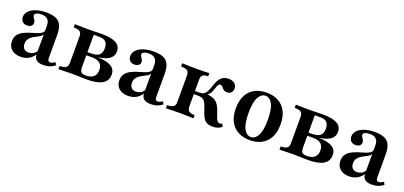

<svg xmlns="http://www.w3.org/2000/svg" viewBox="5 -1043 3513 1670"><g transform="rotate(20 1762.0 -208.0)"><path d="M160.5 11.3Q107.3 11.3 76.2 -16.5Q45.2 -44.4 45.2 -91.1Q45.2 -128.2 62.5 -151.2Q79.8 -174.2 107.3 -188.7Q134.7 -203.2 165.3 -212.5Q196 -221.8 223.4 -230.2Q250.8 -238.7 268.1 -250.8Q285.5 -262.9 285.5 -281.5V-321.8Q285.5 -358.9 266.1 -378.2Q246.8 -397.6 208.9 -397.6Q181.5 -397.6 164.1 -389.5Q146.8 -381.5 146.8 -368.5Q146.8 -358.9 153.2 -349.2Q159.7 -339.5 166.1 -328.6Q172.6 -317.7 172.6 -304Q172.6 -286.3 158.1 -275Q143.5 -263.7 120.2 -263.7Q93.5 -263.7 77.8 -279.8Q62.1 -296 62.1 -321.8Q62.1 -353.2 85.5 -377.4Q108.9 -401.6 149.6 -414.9Q190.3 -428.2 243.5 -428.2Q298.4 -428.2 332.3 -413.3Q366.1 -398.4 381.5 -364.9Q396.8 -331.5 396.8 -275.8V-65.3Q396.8 -46.8 402.4 -38.7Q408.1 -30.6 421 -30.6Q431.5 -30.6 442.3 -35.9Q453.2 -41.1 465.3 -48.4L477.4 -24.2Q456.5 -7.3 430.2 2Q404 11.3 371 11.3Q287.9 11.3 286.3 -54.8Q263.7 -21.8 232.3 -5.2Q200.8 11.3 160.5 11.3ZM213.7 -46.8Q234.7 -46.8 253.2 -56.5Q271.8 -66.1 285.5 -85.5V-240.3Q279 -227.4 264.1 -217.7Q249.2 -208.1 230.6 -199.2Q212.1 -190.3 195.2 -179Q178.2 -167.7 166.9 -150.8Q155.6 -133.9 155.6 -108.9Q155.6 -79 171 -62.9Q186.3 -46.8 213.7 -46.8Z M508.9 0V-29.8Q551.6 -30.6 567.7 -43.1Q583.9 -55.6 583.9 -87.9V-329Q583.9 -362.1 567.7 -374.6Q551.6 -387.1 508.9 -387.1V-416.9Q521 -416.9 542.3 -416.1Q563.7 -415.3 587.9 -414.9Q612.1 -414.5 633.9 -414.5Q664.5 -414.5 696.4 -415.7Q728.2 -416.9 758.9 -416.9Q849.2 -416.9 891.9 -392.7Q934.7 -368.5 934.7 -318.5Q934.7 -275.8 900.8 -250Q866.9 -224.2 800.8 -216.1V-214.5Q882.3 -210.5 921.4 -186.3Q960.5 -162.1 960.5 -113.7Q960.5 -56.5 913.7 -28.2Q866.9 0 771 0Q741.9 0 706 -1.6Q670.2 -3.2 637.1 -3.2Q615.3 -3.2 590.3 -2.4Q565.3 -1.6 543.5 -1.2Q521.8 -0.8 508.9 0ZM751.6 -29.8Q797.6 -29.8 821.8 -51.6Q846 -73.4 846 -114.5Q846 -155.6 821.4 -176.2Q796.8 -196.8 748.4 -196.8H668.5V-225.8H725Q779 -225.8 802.4 -245.2Q825.8 -264.5 825.8 -308.1Q825.8 -348.4 806.9 -367.3Q787.9 -386.3 749.2 -386.3H690.3L695.2 -391.1V-87.9Q695.2 -54 707.3 -41.9Q719.4 -29.8 751.6 -29.8Z M1154.8 11.3Q1101.6 11.3 1070.6 -16.5Q1039.5 -44.4 1039.5 -91.1Q1039.5 -128.2 1056.9 -151.2Q1074.2 -174.2 1101.6 -188.7Q1129 -203.2 1159.7 -212.5Q1190.3 -221.8 1217.7 -230.2Q1245.2 -238.7 1262.5 -250.8Q1279.8 -262.9 1279.8 -281.5V-321.8Q1279.8 -358.9 1260.5 -378.2Q1241.1 -397.6 1203.2 -397.6Q1175.8 -397.6 1158.5 -389.5Q1141.1 -381.5 1141.1 -368.5Q1141.1 -358.9 1147.6 -349.2Q1154 -339.5 1160.5 -328.6Q1166.9 -317.7 1166.9 -304Q1166.9 -286.3 1152.4 -275Q1137.9 -263.7 1114.5 -263.7Q1087.9 -263.7 1072.2 -279.8Q1056.5 -296 1056.5 -321.8Q1056.5 -353.2 1079.8 -377.4Q1103.2 -401.6 1144 -414.9Q1184.7 -428.2 1237.9 -428.2Q1292.7 -428.2 1326.6 -413.3Q1360.5 -398.4 1375.8 -364.9Q1391.1 -331.5 1391.1 -275.8V-65.3Q1391.1 -46.8 1396.8 -38.7Q1402.4 -30.6 1415.3 -30.6Q1425.8 -30.6 1436.7 -35.9Q1447.6 -41.1 1459.7 -48.4L1471.8 -24.2Q1450.8 -7.3 1424.6 2Q1398.4 11.3 1365.3 11.3Q1282.3 11.3 1280.6 -54.8Q1258.1 -21.8 1226.6 -5.2Q1195.2 11.3 1154.8 11.3ZM1208.1 -46.8Q1229 -46.8 1247.6 -56.5Q1266.1 -66.1 1279.8 -85.5V-240.3Q1273.4 -227.4 1258.5 -217.7Q1243.5 -208.1 1225 -199.2Q1206.5 -190.3 1189.5 -179Q1172.6 -167.7 1161.3 -150.8Q1150 -133.9 1150 -108.9Q1150 -79 1165.3 -62.9Q1180.6 -46.8 1208.1 -46.8Z M1939.5 11.3Q1911.3 11.3 1891.5 3.6Q1871.8 -4 1858.1 -21.8Q1844.4 -39.5 1833.9 -68.5L1811.3 -132.3Q1802.4 -158.1 1791.9 -172.6Q1781.5 -187.1 1765.7 -193.1Q1750 -199.2 1725.8 -199.2H1679V-228.2H1729.8Q1754 -228.2 1769 -236.3Q1783.9 -244.4 1794.8 -263.3Q1805.6 -282.3 1816.1 -315.3Q1834.7 -375.8 1860.1 -402Q1885.5 -428.2 1928.2 -428.2Q1964.5 -428.2 1985.5 -410.9Q2006.5 -393.5 2006.5 -364.5Q2006.5 -341.1 1992.3 -326.6Q1978.2 -312.1 1954.8 -312.1Q1937.9 -312.1 1927.4 -318.5Q1916.9 -325 1909.7 -333.9Q1902.4 -342.7 1895.6 -349.2Q1888.7 -355.6 1879 -355.6Q1872.6 -355.6 1866.9 -351.2Q1861.3 -346.8 1855.6 -334.7Q1850 -322.6 1842.7 -299.2Q1833.9 -270.2 1820.6 -254Q1807.3 -237.9 1785.5 -228.2L1777.4 -239.5Q1821.8 -237.9 1850.8 -227.4Q1879.8 -216.9 1898 -194.8Q1916.1 -172.6 1929 -135.5L1949.2 -79Q1957.3 -56.5 1966.1 -46.4Q1975 -36.3 1988.7 -36.3Q1999.2 -36.3 2010.5 -42.7L2021.8 -16.9Q2006.5 -3.2 1985.1 4Q1963.7 11.3 1939.5 11.3ZM1503.2 0V-29Q1531.5 -29.8 1548 -35.5Q1564.5 -41.1 1571.4 -53.6Q1578.2 -66.1 1578.2 -87.1V-329Q1578.2 -350.8 1571.4 -363.3Q1564.5 -375.8 1548 -381.5Q1531.5 -387.1 1503.2 -387.1V-416.9Q1521.8 -416.1 1560.1 -414.9Q1598.4 -413.7 1634.7 -413.7Q1669.4 -413.7 1701.6 -414.5Q1733.9 -415.3 1754 -416.9V-387.1Q1716.9 -387.1 1703.2 -374.6Q1689.5 -362.1 1689.5 -329V-87.1Q1689.5 -55.6 1704.4 -43.1Q1719.4 -30.6 1758.9 -29V0Q1734.7 -0.8 1700 -2Q1665.3 -3.2 1632.3 -3.2Q1600 -3.2 1565.7 -2Q1531.5 -0.8 1503.2 0Z M2281.5 11.3Q2221 11.3 2174.6 -12.9Q2128.2 -37.1 2101.6 -85.5Q2075 -133.9 2075 -208.1Q2075 -282.3 2101.6 -331.5Q2128.2 -380.6 2175 -404.4Q2221.8 -428.2 2282.3 -428.2Q2342.7 -428.2 2389.1 -404.4Q2435.5 -380.6 2462.1 -331.5Q2488.7 -282.3 2488.7 -208.1Q2488.7 -133.9 2462.1 -85.5Q2435.5 -37.1 2389.1 -12.9Q2342.7 11.3 2281.5 11.3ZM2282.3 -17.7Q2321 -17.7 2346 -63.3Q2371 -108.9 2371 -208.1Q2371 -308.9 2346 -354Q2321 -399.2 2282.3 -399.2Q2242.7 -399.2 2217.7 -354Q2192.7 -308.9 2192.7 -208.1Q2192.7 -108.9 2217.7 -63.3Q2242.7 -17.7 2282.3 -17.7Z M2554.8 0V-29.8Q2597.6 -30.6 2613.7 -43.1Q2629.8 -55.6 2629.8 -87.9V-329Q2629.8 -362.1 2613.7 -374.6Q2597.6 -387.1 2554.8 -387.1V-416.9Q2566.9 -416.9 2588.3 -416.1Q2609.7 -415.3 2633.9 -414.9Q2658.1 -414.5 2679.8 -414.5Q2710.5 -414.5 2742.3 -415.7Q2774.2 -416.9 2804.8 -416.9Q2895.2 -416.9 2937.9 -392.7Q2980.6 -368.5 2980.6 -318.5Q2980.6 -275.8 2946.8 -250Q2912.9 -224.2 2846.8 -216.1V-214.5Q2928.2 -210.5 2967.3 -186.3Q3006.5 -162.1 3006.5 -113.7Q3006.5 -56.5 2959.7 -28.2Q2912.9 0 2816.9 0Q2787.9 0 2752 -1.6Q2716.1 -3.2 2683.1 -3.2Q2661.3 -3.2 2636.3 -2.4Q2611.3 -1.6 2589.5 -1.2Q2567.7 -0.8 2554.8 0ZM2797.6 -29.8Q2843.5 -29.8 2867.7 -51.6Q2891.9 -73.4 2891.9 -114.5Q2891.9 -155.6 2867.3 -176.2Q2842.7 -196.8 2794.4 -196.8H2714.5V-225.8H2771Q2825 -225.8 2848.4 -245.2Q2871.8 -264.5 2871.8 -308.1Q2871.8 -348.4 2852.8 -367.3Q2833.9 -386.3 2795.2 -386.3H2736.3L2741.1 -391.1V-87.9Q2741.1 -54 2753.2 -41.9Q2765.3 -29.8 2797.6 -29.8Z M3200.8 11.3Q3147.6 11.3 3116.5 -16.5Q3085.5 -44.4 3085.5 -91.1Q3085.5 -128.2 3102.8 -151.2Q3120.2 -174.2 3147.6 -188.7Q3175 -203.2 3205.6 -212.5Q3236.3 -221.8 3263.7 -230.2Q3291.1 -238.7 3308.5 -250.8Q3325.8 -262.9 3325.8 -281.5V-321.8Q3325.8 -358.9 3306.5 -378.2Q3287.1 -397.6 3249.2 -397.6Q3221.8 -397.6 3204.4 -389.5Q3187.1 -381.5 3187.1 -368.5Q3187.1 -358.9 3193.5 -349.2Q3200 -339.5 3206.5 -328.6Q3212.9 -317.7 3212.9 -304Q3212.9 -286.3 3198.4 -275Q3183.9 -263.7 3160.5 -263.7Q3133.9 -263.7 3118.1 -279.8Q3102.4 -296 3102.4 -321.8Q3102.4 -353.2 3125.8 -377.4Q3149.2 -401.6 3189.9 -414.9Q3230.6 -428.2 3283.9 -428.2Q3338.7 -428.2 3372.6 -413.3Q3406.5 -398.4 3421.8 -364.9Q3437.1 -331.5 3437.1 -275.8V-65.3Q3437.1 -46.8 3442.7 -38.7Q3448.4 -30.6 3461.3 -30.6Q3471.8 -30.6 3482.7 -35.9Q3493.5 -41.1 3505.6 -48.4L3517.7 -24.2Q3496.8 -7.3 3470.6 2Q3444.4 11.3 3411.3 11.3Q3328.2 11.3 3326.6 -54.8Q3304 -21.8 3272.6 -5.2Q3241.1 11.3 3200.8 11.3ZM3254 -46.8Q3275 -46.8 3293.5 -56.5Q3312.1 -66.1 3325.8 -85.5V-240.3Q3319.4 -227.4 3304.4 -217.7Q3289.5 -208.1 3271 -199.2Q3252.4 -190.3 3235.5 -179Q3218.5 -167.7 3207.3 -150.8Q3196 -133.9 3196 -108.9Q3196 -79 3211.3 -62.9Q3226.6 -46.8 3254 -46.8Z"/></g></svg>

Font: Playfair
Style: Bold
Weight: 700
Designer: Claus Eggers Sørensen
Foundry: Claus Eggers Sørensen
Version: Version 2.001;gftools[0.9.30]